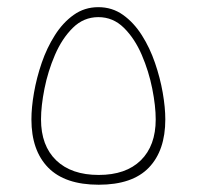

<svg xmlns="http://www.w3.org/2000/svg" viewBox="-20 -508 541 528"><path d="M251.5 0Q158.7 0 112.5 -47.1Q66.4 -94.2 66.4 -179.7Q66.4 -212.4 73.5 -253.2Q80.6 -293.9 94.7 -335.2Q108.9 -376.5 130.9 -411.1Q152.8 -445.8 182.6 -467Q212.4 -488.3 250.5 -488.3Q288.6 -488.3 318.4 -467Q348.1 -445.8 370.1 -411.1Q392.1 -376.5 406.2 -335.2Q420.4 -293.9 427.5 -253.2Q434.6 -212.4 434.6 -179.7Q434.6 -94.2 389.4 -47.1Q344.2 0 251.5 0ZM250.5 -460.9Q210 -460.9 180.2 -431.4Q150.4 -401.9 131.1 -356.9Q111.8 -312 102.3 -264.2Q92.8 -216.3 92.8 -179.7Q92.8 -107.4 134.5 -67.1Q176.3 -26.9 251.5 -26.9Q326.2 -26.9 367.2 -67.1Q408.2 -107.4 408.2 -179.7Q408.2 -216.3 398.7 -264.2Q389.2 -312 369.9 -356.9Q350.6 -401.9 320.8 -431.4Q291 -460.9 250.5 -460.9Z"/></svg>

Font: Vazirmatn RD Thin
Style: Regular
Weight: 100
Designer: Saber Rastikerdar
Foundry: Saber Rastikerdar
Version: Version 32.102